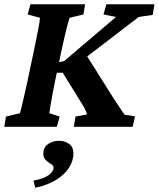

<svg xmlns="http://www.w3.org/2000/svg" viewBox="-24 -593 742 898"><path d="M321.3 0 329.1 -47.9 382.8 -57.6Q379.9 -68.4 375.5 -78.1Q371.1 -87.9 360.4 -105.5L269.5 -252.9H225.6L235.4 -298.8L276.4 -307.6L518.6 -513.7L460 -525.4L473.6 -573.2H698.2L690.4 -523.4L625 -513.7L371.1 -319.3L364.3 -360.4L504.9 -136.7Q522.5 -110.4 532.7 -94.7Q543 -79.1 548.8 -70.3Q554.7 -61.5 558.6 -56.6L607.4 -48.8L596.7 0ZM-3.9 0 3.9 -47.9 69.3 -63.5Q72.3 -73.2 77.1 -93.3Q82 -113.3 88.9 -143.6Q95.7 -173.8 104.5 -212.9L135.7 -361.3Q148.4 -421.9 155.3 -458.5Q162.1 -495.1 163.1 -509.8L105.5 -525.4L118.2 -573.2H374L366.2 -525.4L301.8 -509.8Q296.9 -497.1 287.1 -458.5Q277.3 -419.9 264.6 -361.3L233.4 -212.9Q225.6 -174.8 220.2 -145Q214.8 -115.2 211.4 -95.2Q208 -75.2 207 -63.5L254.9 -47.9L242.2 0ZM140.6 285.2 132.8 252Q185.5 241.2 206.1 224.1Q226.6 207 226.6 192.4Q226.6 183.6 219.2 177.7Q211.9 171.9 202.6 166Q193.4 160.2 186 150.9Q178.7 141.6 178.7 125Q178.7 95.7 201.2 80.6Q223.6 65.4 252 65.4Q278.3 65.4 298.8 79.6Q319.3 93.8 319.3 125Q319.3 158.2 299.3 190.4Q279.3 222.7 239.7 247.6Q200.2 272.5 140.6 285.2Z"/></svg>

Font: Crimson Pro
Style: Bold Italic
Weight: 700
Italic angle: -12°
Designer: Jacques Le Bailly
Foundry: Baron von Fonthausen
Version: Version 1.003